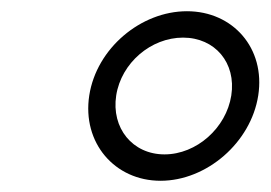

<svg xmlns="http://www.w3.org/2000/svg" viewBox="-20 -799 482 342"><path d="M266 -477C348 -477 427 -545 440 -629C453 -713 395 -779 313 -779C231 -779 152 -713 139 -629C126 -545 184 -477 266 -477ZM306 -732C363 -732 401 -687 392 -629C383 -571 330 -524 273 -524C216 -524 178 -571 187 -629C196 -687 249 -732 306 -732Z"/></svg>

Font: Charger Pro
Style: LitObl
Weight: 300
Designer: Jasper
Foundry: Cannot Into Space Fonts
Version: Version 1.09